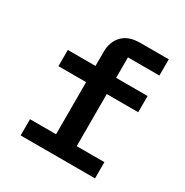

<svg xmlns="http://www.w3.org/2000/svg" viewBox="-169 -878 979 1015"><g transform="rotate(30 320.0 -370.0)"><path d="M95 -99H254V-417H85V-516H254V-601Q254 -664 290.5 -702Q327 -740 398 -740H572V-641H380V-516H572V-417H380V-99H549V0H95Z"/></g></svg>

Font: Writer SemiBold
Style: Regular
Weight: 600
Monospace: yes
Designer: Mike Abbink, Paul van der Laan, Pieter van Rosmalen
Foundry: Bold Monday
Version: Version 2.001 2020